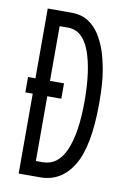

<svg xmlns="http://www.w3.org/2000/svg" viewBox="-75 -669 463 715"><g transform="rotate(10 156.5 -311.0)"><path d="M47 1V-301H19V-359H47V-623H136Q175 -623 201 -606Q227 -589 243.5 -562.5Q260 -536 270 -507Q279 -483 288 -435.5Q297 -388 297 -309Q297 -146 252.5 -72.5Q208 1 128 1ZM102 -56H127Q186 -56 214 -122Q242 -188 242 -306Q242 -426 215.5 -496Q189 -566 134 -566H102V-359H155V-301H102Z"/></g></svg>

Font: Inconsolata ExtraCondensed Thin
Style: Regular
Weight: 100
Width: 2
Monospace: yes
Designer: Raph Levien, Cyreal, Brenton Simpson
Foundry: Raph Levien, Cyreal, Google
Version: Version 3.100; ttfautohint (v1.8.4.7-5d5b)